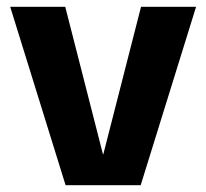

<svg xmlns="http://www.w3.org/2000/svg" viewBox="-20 -545 607 565"><path d="M173 0 10 -525H172L283 -91H284L395 -525H557L394 0Z"/></svg>

Font: TikTok Sans 24pt
Style: Bold
Weight: 700
Version: Version 4.000